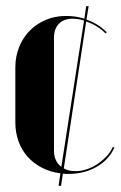

<svg xmlns="http://www.w3.org/2000/svg" viewBox="-20 -557 393 626"><path d="M261 -537H269L262 -493Q300 -480 328 -452L324 -448Q299 -474 261 -487L188 -8Q203 1 226 1Q244 1 262.5 -5Q281 -11 297.5 -22Q314 -33 327.5 -47.5Q341 -62 348 -78L353 -76Q335 -36 295 -13Q255 10 203 10Q198 10 194 10Q190 10 185 9L179 49H171L177 8Q144 4 117 -10Q90 -24 70.5 -45.5Q51 -67 40.5 -96Q30 -125 30 -158V-337Q30 -373 42.5 -404Q55 -435 77.5 -457.5Q100 -480 130 -492.5Q160 -505 196 -505Q227 -505 255 -496ZM254 -490Q235 -496 217 -496Q188 -496 172 -479.5Q156 -463 156 -434V-66Q156 -31 180 -13Z"/></svg>

Font: Moniqa Black Display
Style: Regular
Weight: 900
Designer: Rajesh Rajput
Foundry: Rajesh Rajput
Version: Version 1.000